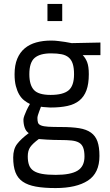

<svg xmlns="http://www.w3.org/2000/svg" viewBox="-20 -716 558 975"><path d="M262 239Q203 239 162 231.5Q121 224 95.5 206.5Q70 189 58.5 159Q47 129 47 84Q47 41 67 15Q87 -11 126 -40Q112 -49 105.5 -67.5Q99 -86 99 -109Q99 -116 104 -129.5Q109 -143 115 -156Q122 -171 132 -188Q117 -195 102.5 -206.5Q88 -218 77.5 -236Q67 -254 60.5 -279Q54 -304 54 -339Q54 -385 67.5 -417.5Q81 -450 105.5 -470.5Q130 -491 164 -500.5Q198 -510 240 -510Q259 -510 277.5 -507.5Q296 -505 311 -503Q329 -500 344 -497L490 -500V-436H400Q414 -422 422.5 -400.5Q431 -379 431 -339Q431 -290 419 -257.5Q407 -225 383 -205.5Q359 -186 322.5 -178Q286 -170 237 -170Q234 -170 227.5 -170.5Q221 -171 213.5 -171.5Q206 -172 199 -172.5Q192 -173 188 -174Q183 -161 179 -150Q175 -140 172.5 -131Q170 -122 170 -117Q170 -102 173 -93Q176 -84 188.5 -79Q201 -74 225 -72.5Q249 -71 291 -71Q345 -71 382 -65Q419 -59 442 -42.5Q465 -26 475 2.5Q485 31 485 76Q485 163 426.5 201Q368 239 262 239ZM286 -5Q272 -5 253.5 -5.5Q235 -6 218 -7Q198 -8 177 -10Q146 13 133.5 31Q121 49 121 78Q121 104 127.5 122Q134 140 150 151Q166 162 193.5 167Q221 172 263 172Q339 172 374 150.5Q409 129 409 79Q409 51 402.5 34Q396 17 381.5 8.5Q367 0 343.5 -2.5Q320 -5 286 -5ZM237 -234Q300 -234 328 -257Q356 -280 356 -339Q356 -371 349.5 -391.5Q343 -412 329 -424Q315 -436 293 -440.5Q271 -445 239 -445Q183 -445 156 -422Q129 -399 129 -339Q129 -285 152 -259.5Q175 -234 237 -234ZM221 -696H296V-609H221Z"/></svg>

Font: TitilliumText22L 400 wt
Style: 400 wt
Weight: 400
Designer: Campivisivi
Foundry: Campivisivi
Version: 1.000